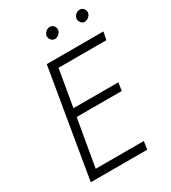

<svg xmlns="http://www.w3.org/2000/svg" viewBox="-209 -977 960 1081"><g transform="rotate(-30 270.5 -436.5)"><path d="M446 -837C446 -836 446 -835 446 -834C446 -818 458 -800 477 -799C496 -799 518 -817 519 -836C519 -837 519 -838 519 -839C519 -856 507 -873 488 -873C487 -873 485 -873 484 -873C467 -873 447 -856 446 -837ZM251 -837C251 -818 264 -800 283 -799C302 -799 324 -817 325 -836C325 -837 325 -838 325 -839C325 -856 313 -873 294 -873C293 -873 291 -873 290 -873C273 -873 254 -856 251 -837ZM173 -700 55 0H422L430 -52H117L170 -358H463L471 -410H179L220 -649H531L541 -700Z"/></g></svg>

Font: Jost Light
Style: Italic
Weight: 300
Italic angle: -5°
Version: Version 3.710